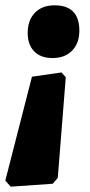

<svg xmlns="http://www.w3.org/2000/svg" viewBox="-33 -504 339 721"><path d="M164 -286Q120 -286 95.5 -311Q71 -336 71 -380Q71 -428 98 -456Q125 -484 172 -484Q265 -484 265 -389Q265 -342 238 -314Q211 -286 164 -286ZM7 197 -13 174 87 -216 198 -232 214 -214 184 164 165 186Z"/></svg>

Font: Alegreya Sans SC Black
Style: Italic
Weight: 900
Italic angle: -7°
Designer: Juan Pablo del Peral
Foundry: Huerta Tipografica
Version: Version 2.007